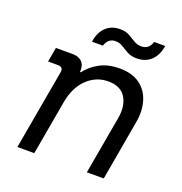

<svg xmlns="http://www.w3.org/2000/svg" viewBox="-124 -789 848 896"><g transform="rotate(20 300.0 -340.5)"><path d="M59 0 129 -395Q135 -424 106 -424H57L70 -496H152Q182 -496 198 -481Q214 -466 214 -440V-429H218Q242 -462 283.5 -485Q325 -508 384 -508Q446 -508 484.5 -479.5Q523 -451 537 -402.5Q551 -354 540 -296L488 0H404L455 -288Q466 -350 441 -391.5Q416 -433 354 -433Q294 -433 249.5 -390.5Q205 -348 191 -272L143 0ZM440 -579Q412 -579 393 -589.5Q374 -600 357.5 -610.5Q341 -621 321 -621Q285 -621 272 -581H218Q225 -629 252.5 -655Q280 -681 322 -681Q350 -681 368.5 -670.5Q387 -660 404 -649.5Q421 -639 441 -639Q479 -639 491 -679H546Q539 -632 511.5 -605.5Q484 -579 440 -579Z"/></g></svg>

Font: DM Mono
Style: Italic
Weight: 400
Italic angle: -10°
Designer: Colophon Foundry
Foundry: Colophon Foundry
Version: Version 1.000; ttfautohint (v1.8.2.53-6de2)